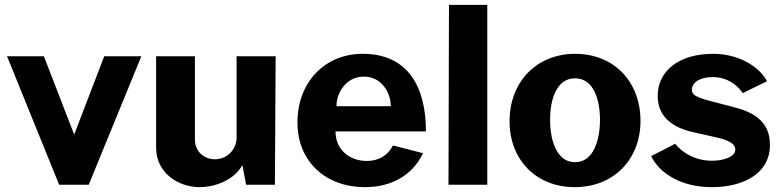

<svg xmlns="http://www.w3.org/2000/svg" viewBox="-20 -762 3218 792"><path d="M563 -530H410L286 -207L161 -530H9L224 0H346Z M866 -105C820 -105 784 -139 784 -186V-530H624V-152C624 -50 714 10 804 10C863 10 943 -16 980 -81L995 0H1114L1117 -530H956V-195C956 -147 919 -105 866 -105Z M1364 -220H1737C1737 -405 1662 -540 1476 -540C1319 -540 1207 -422 1207 -257C1207 -93 1326 10 1485 10C1594 10 1681 -38 1725 -130L1601 -162C1579 -119 1540 -98 1493 -98C1427 -98 1364 -140 1364 -220ZM1368 -324C1367 -375 1405 -446 1481 -446C1554 -446 1592 -380 1592 -324Z M1830 0H1990V-742H1832Z M2351 10C2511 10 2622 -104 2622 -263C2622 -424 2514 -540 2352 -540C2197 -540 2082 -428 2082 -262C2082 -103 2191 10 2351 10ZM2352 -93C2273 -93 2249 -190 2249 -268C2249 -346 2273 -439 2352 -439C2431 -439 2455 -346 2455 -268C2455 -190 2431 -93 2352 -93Z M2916 10C3057 10 3156 -54 3156 -162C3156 -225 3133 -289 3007 -320L2911 -345C2851 -361 2834 -371 2834 -391C2834 -424 2871 -444 2919 -444C2979 -444 3020 -413 3044 -378L3144 -427C3111 -488 3028 -540 2921 -540C2777 -540 2692 -466 2693 -365C2694 -285 2746 -236 2847 -215L2932 -196C2978 -186 3013 -172 3013 -145C3013 -114 2963 -99 2917 -99C2845 -99 2793 -134 2765 -169L2666 -118C2701 -46 2791 10 2916 10Z"/></svg>

Font: 18Franklin
Style: Bold
Weight: 700
Designer: Pablo Impallari, Rodrigo Fuenzalida (Modified by Dan O. Williams)
Version: Version 0.025;PS 000.025;hotconv 1.0.88;makeotf.lib2.5.64775